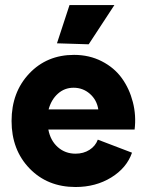

<svg xmlns="http://www.w3.org/2000/svg" viewBox="-20 -730 582 762"><path d="M279.8 12.2Q168.5 12.2 97.2 -61.5Q25.9 -135.3 25.9 -250Q25.9 -363.8 95.9 -438Q166 -512.2 273.9 -512.2Q334.5 -512.2 384 -486.8Q433.6 -461.4 463.6 -419.7Q493.7 -377.9 507.3 -324.7Q521 -271.5 514.2 -215.8H171.9Q180.2 -171.9 209.5 -146Q238.8 -120.1 279.8 -120.1Q311.5 -120.1 335.2 -135.3Q358.9 -150.4 368.2 -175.8L503.9 -124Q482.9 -63.5 421.4 -25.6Q359.9 12.2 279.8 12.2ZM172.9 -295.9H370.1Q364.3 -333.5 336.7 -357.7Q309.1 -381.8 272 -381.8Q236.3 -381.8 210 -358.4Q183.6 -335 172.9 -295.9ZM206.1 -558.1 255.9 -710H434.1L332 -554.2Z"/></svg>

Font: Apfel Grotezk
Style: Bold
Weight: 700
Designer: Luigi Gorlero
Foundry: Collletttivo
Version: Version 2.000;FEAKit 1.0